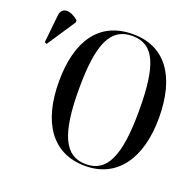

<svg xmlns="http://www.w3.org/2000/svg" viewBox="-128 -861 1029 1006"><g transform="rotate(20 386.5 -357.5)"><path d="M447 10C625 10 725 -133 725 -358C725 -590 628 -725 448 -725C259 -725 167 -585 167 -359C167 -137 259 10 447 10ZM39 -522 144 -680V-692C101 -729 49 -736 43 -682L27 -527ZM447 0C329 0 279 -106 279 -358C279 -613 328 -715 448 -715C569 -715 614 -613 614 -358C614 -104 564 0 447 0Z"/></g></svg>

Font: Noto Serif Display Condensed Medium
Style: Regular
Weight: 500
Width: 3
Designer: Monotype Design Team
Foundry: Monotype Imaging Inc.
Version: Version 2.009